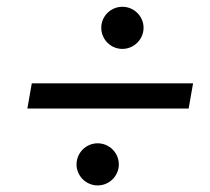

<svg xmlns="http://www.w3.org/2000/svg" viewBox="-20 -632 626 572"><path d="M61.5 -308.6H542L555.2 -383.8H74.7ZM344.7 -486.3C378.9 -486.3 407.7 -514.6 407.7 -549.3C407.7 -583.5 379.4 -611.8 344.7 -611.8C309.6 -611.8 281.7 -583.5 281.7 -549.3C281.7 -514.6 309.6 -486.3 344.7 -486.3ZM271 -79.6C305.7 -79.6 334 -107.9 334 -142.1C334 -176.8 305.7 -205.1 271 -205.1C236.3 -205.1 208 -176.8 208 -142.1C208 -107.9 236.3 -79.6 271 -79.6Z"/></svg>

Font: Cascadia Mono SemiLight
Style: Italic
Weight: 350
Italic angle: -10°
Monospace: yes
Designer: Aaron Bell
Foundry: Saja Typeworks
Version: Version 2404.023